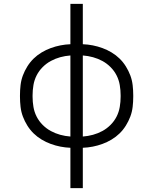

<svg xmlns="http://www.w3.org/2000/svg" viewBox="-20 -755 790 990"><path d="M343 215V7Q317 6 291.5 1Q266 -4 241.5 -13Q217 -22 194.5 -35.5Q172 -49 153.5 -67Q135 -85 121 -107.5Q107 -130 98 -154Q89 -178 86 -204Q83 -230 83 -256V-264Q83 -290 86 -316Q89 -342 98 -366Q107 -390 121 -412.5Q135 -435 153.5 -453Q172 -471 194.5 -484.5Q217 -498 241.5 -507Q266 -516 291.5 -521Q317 -526 343 -527V-735H407V-527Q433 -526 458.5 -521Q484 -516 508.5 -507Q533 -498 555.5 -484.5Q578 -471 596.5 -453Q615 -435 629 -412.5Q643 -390 652 -366Q661 -342 664 -316Q667 -290 667 -264V-256Q667 -230 664 -204Q661 -178 652 -154Q643 -130 629 -107.5Q615 -85 596.5 -67Q578 -49 555.5 -35.5Q533 -22 508.5 -13Q484 -4 458.5 1Q433 6 407 7V215ZM343 -51V-469Q316 -467 290.5 -460Q265 -453 242 -440.5Q219 -428 200 -409Q181 -390 169 -366.5Q157 -343 152.5 -316.5Q148 -290 148 -264V-256Q148 -230 152.5 -203.5Q157 -177 169 -153.5Q181 -130 200 -111Q219 -92 242 -79.5Q265 -67 290.5 -60Q316 -53 343 -51ZM407 -51Q434 -53 459.5 -60Q485 -67 508 -79.5Q531 -92 550 -111Q569 -130 581 -153.5Q593 -177 597.5 -203.5Q602 -230 602 -256V-264Q602 -290 597.5 -316.5Q593 -343 581 -366.5Q569 -390 550 -409Q531 -428 508 -440.5Q485 -453 459.5 -460Q434 -467 407 -469Z"/></svg>

Font: Iosevka Aile Light
Style: Regular
Weight: 300
Designer: Belleve Invis
Foundry: Belleve Invis
Version: Version 27.3.5; ttfautohint (v1.8.4)